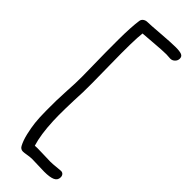

<svg xmlns="http://www.w3.org/2000/svg" viewBox="-344 -838 1141 1141"><g transform="rotate(45 226.0 -267.5)"><path d="M152.8 272.9Q132.8 272.9 123 253.9Q107.4 224.6 97.4 181.4Q87.4 138.2 83.3 101.1Q79.1 64 78.6 5.9Q78.1 -52.2 78.9 -80.6Q79.6 -108.9 82.5 -167.5Q85.4 -226.1 85.9 -232.9Q87.9 -274.4 85.4 -383.5Q83 -492.7 83.5 -598.9Q84 -705.1 92.8 -765.1Q94.7 -778.8 106.2 -786.9Q117.7 -794.9 132.8 -794.9Q153.8 -794.9 236.3 -801.5Q318.8 -808.1 356.9 -808.1Q390.1 -808.1 406 -801.8Q421.9 -795.4 421.9 -776.9Q421.9 -760.7 409.9 -748.8Q397.9 -736.8 381.8 -736.8Q374.5 -736.8 364 -737.8Q353.5 -738.8 347.2 -738.8Q315.9 -738.8 245.6 -732.9Q175.3 -727.1 159.2 -726.1Q150.9 -660.6 154.3 -463.6Q157.7 -266.6 155.8 -229Q147.9 -66.4 151.4 16.6Q156.2 127.9 178.2 198.2Q186 196.3 241 198.2Q295.9 200.2 310.1 200.2Q328.1 200.2 358.4 197Q388.7 193.8 394 193.8Q406.2 193.8 413.1 201.9Q419.9 210 419.9 222.2Q419.9 247.1 397 257.6Q374 268.1 327.1 268.1Q309.6 268.1 274.9 266.6Q240.2 265.1 224.1 265.1Q208.5 265.1 185.1 269Q161.6 272.9 152.8 272.9Z"/></g></svg>

Font: Shantell Sans Bouncy
Style: Regular
Weight: 300
Designer: Stephen Nixon, Anya Danilova, Shantell Martin
Foundry: Arrow Type
Version: Version 1.006;[9816181b4]